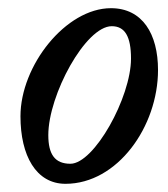

<svg xmlns="http://www.w3.org/2000/svg" viewBox="-20 -436 411 469"><path d="M140 13C267 13 366 -127 366 -265C366 -353 328 -416 251 -416C141 -416 30 -276 30 -152C30 -56 68 13 140 13ZM152 -36C114 -36 98 -59 98 -106C98 -204 189 -372 253 -372C285 -372 300 -347 300 -293C300 -198 210 -36 152 -36Z"/></svg>

Font: Junicode Two Beta SemiCondensed Medium
Style: Italic
Weight: 500
Width: 4
Italic angle: -10°
Version: Version 1.063